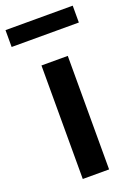

<svg xmlns="http://www.w3.org/2000/svg" viewBox="-182 -809 612 867"><g transform="rotate(-20 123.5 -375.5)"><path d="M59.5 0V-545.5H186V0ZM-38.5 -670V-751H284.5V-670Z"/></g></svg>

Font: Encode Sans SmCnd SmBold
Style: Regular
Weight: 600
Width: 4
Designer: Multiple Designers
Foundry: Impallari Type
Version: Version 3.002; ttfautohint (v1.8.3) -l 8 -r 50 -G 200 -x 14 